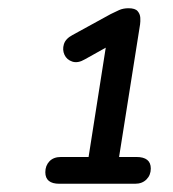

<svg xmlns="http://www.w3.org/2000/svg" viewBox="-20 -728 420 466"><path d="M124 -282Q90 -282 90 -310Q90 -326 100 -336.5Q110 -347 128 -347H195L241 -640L288 -641L186 -584Q169 -574 155.5 -578.5Q142 -583 136.5 -595Q131 -607 135 -620.5Q139 -634 156 -643L249 -694Q259 -699 269 -703.5Q279 -708 292 -708Q308 -708 314 -701Q320 -694 320.5 -685Q321 -676 320 -669L269 -347H311Q346 -347 346 -319Q346 -303 335.5 -292.5Q325 -282 308 -282Z"/></svg>

Font: Nunito Medium
Style: Italic
Weight: 500
Designer: Vernon Adams
Foundry: Vernon Adams
Version: Version 3.601